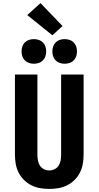

<svg xmlns="http://www.w3.org/2000/svg" viewBox="-20 -1219 640 1247"><path d="M300 8Q270 8 240.5 3Q211 -2 184 -15.5Q157 -29 135.5 -50.5Q114 -72 100.5 -99Q87 -126 82 -155.5Q77 -185 77 -215V-735H223V-215Q223 -197 226 -178.5Q229 -160 238.5 -144.5Q248 -129 265 -120.5Q282 -112 300 -112Q318 -112 335 -120.5Q352 -129 361.5 -144.5Q371 -160 374 -178.5Q377 -197 377 -215V-735H523V-215Q523 -185 518 -155.5Q513 -126 499.5 -99Q486 -72 464.5 -50.5Q443 -29 416 -15.5Q389 -2 359.5 3Q330 8 300 8ZM400 -805Q384 -805 368.5 -810Q353 -815 341.5 -826.5Q330 -838 325 -853.5Q320 -869 320 -885Q320 -901 325 -916.5Q330 -932 341.5 -943.5Q353 -955 368.5 -960Q384 -965 400 -965Q416 -965 431.5 -960Q447 -955 458.5 -943.5Q470 -932 475 -916.5Q480 -901 480 -885Q480 -869 475 -853.5Q470 -838 458.5 -826.5Q447 -815 431.5 -810Q416 -805 400 -805ZM200 -805Q184 -805 168.5 -810Q153 -815 141.5 -826.5Q130 -838 125 -853.5Q120 -869 120 -885Q120 -901 125 -916.5Q130 -932 141.5 -943.5Q153 -955 168.5 -960Q184 -965 200 -965Q216 -965 231.5 -960Q247 -955 258.5 -943.5Q270 -932 275 -916.5Q280 -901 280 -885Q280 -869 275 -853.5Q270 -838 258.5 -826.5Q247 -815 231.5 -810Q216 -805 200 -805ZM320 -990 157 -1121 243 -1199 386 -1050Z"/></svg>

Font: Iosevka Curly Heavy Extended
Style: Regular
Weight: 900
Width: 7
Monospace: yes
Designer: Belleve Invis
Foundry: Belleve Invis
Version: Version 11.1.0; ttfautohint (v1.8.3)